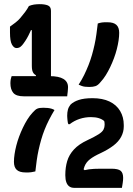

<svg xmlns="http://www.w3.org/2000/svg" viewBox="-20 -818 640 923"><path d="M358 -411Q373 -434 384.5 -457.5Q396 -481 405.5 -505Q415 -529 422 -553.5Q429 -578 434.5 -603Q440 -628 443.5 -654Q447 -680 450 -705Q455 -707 460 -708Q465 -709 470.5 -710Q476 -711 482.5 -711Q489 -711 497 -711Q526 -711 539.5 -698.5Q553 -686 553 -660Q553 -643 550 -623Q547 -603 541.5 -581.5Q536 -560 528 -538.5Q520 -517 510 -496Q500 -475 488.5 -456.5Q477 -438 463 -423Q451 -408 439 -404Q427 -400 410 -400Q399 -400 389.5 -401Q380 -402 372.5 -405Q365 -408 358 -411ZM242 -289Q228 -266 216 -242.5Q204 -219 194.5 -195Q185 -171 178 -146.5Q171 -122 165.5 -97Q160 -72 156.5 -46.5Q153 -21 150 6Q145 7 140 8Q135 9 129.5 10Q124 11 117.5 11Q111 11 103 11Q74 11 60.5 -1.5Q47 -14 47 -40Q47 -57 50 -77Q53 -97 58.5 -118.5Q64 -140 72 -161.5Q80 -183 90 -204Q100 -225 111.5 -243.5Q123 -262 137 -277Q150 -292 160 -296Q170 -300 188 -300Q199 -300 209 -299Q219 -298 227.5 -295.5Q236 -293 242 -289ZM36 -452H218Q263 -452 285 -438.5Q307 -425 307 -399Q307 -395 306.5 -389Q306 -383 305.5 -376.5Q305 -370 304 -364.5Q303 -359 303 -355H94Q58 -355 44 -371.5Q30 -388 30 -418Q30 -424 30.5 -428Q31 -432 31.5 -436Q32 -440 33.5 -444Q35 -448 36 -452ZM225 -431H149L153 -456Q146 -460 141.5 -465.5Q137 -471 135 -480Q133 -489 133 -502Q133 -510 133 -528.5Q133 -547 133 -570Q133 -593 133 -617.5Q133 -642 133 -662.5Q133 -683 133 -696L147 -673H115L136 -689Q130 -676 123.5 -661.5Q117 -647 109.5 -634Q102 -621 93 -609Q87 -600 79 -593.5Q71 -587 59 -587Q47 -587 37.5 -603.5Q28 -620 28 -662V-690Q42 -700 55 -710Q68 -720 78 -732Q90 -746 100.5 -760Q111 -774 119 -789Q124 -791 130 -793Q136 -795 143 -796Q150 -797 157 -797.5Q164 -798 171 -798Q195 -798 210 -792Q225 -786 225 -766Q225 -757 225 -732.5Q225 -708 225 -674.5Q225 -641 225 -605Q225 -569 225 -534.5Q225 -500 225 -472.5Q225 -445 225 -431ZM566 85Q563 85 546.5 85Q530 85 506.5 85Q483 85 456.5 85Q430 85 405.5 85Q381 85 362.5 85Q344 85 336 85Q323 85 313.5 78.5Q304 72 299 58.5Q294 45 294 25V22Q294 -13 303 -43.5Q312 -74 335.5 -99.5Q359 -125 400 -144Q436 -161 454 -172.5Q472 -184 477.5 -195Q483 -206 483 -218Q483 -224 482.5 -228.5Q482 -233 481 -236Q471 -245 455 -250Q439 -255 417 -255Q389 -255 363 -246.5Q337 -238 315 -221H309Q307 -224 306 -229Q305 -234 304.5 -240Q304 -246 303.5 -251.5Q303 -257 303 -262Q303 -278 306.5 -291Q310 -304 319 -315Q333 -329 358.5 -337.5Q384 -346 425 -346Q473 -346 506.5 -330Q540 -314 557.5 -284.5Q575 -255 575 -217V-210Q575 -184 562.5 -160.5Q550 -137 525 -118Q500 -99 464 -82Q431 -67 412.5 -52.5Q394 -38 386.5 -18.5Q379 1 376 33L374 -10L396 7H363Q386 -1 407.5 -4Q429 -7 465 -7H515Q548 -7 560 3Q572 13 572 37Q572 42 571.5 48.5Q571 55 570 61Q569 67 568 73.5Q567 80 566 85Z"/></svg>

Font: Recursive Casual SemiBold
Style: Regular
Weight: 600
Version: Version 1.047